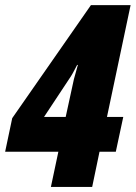

<svg xmlns="http://www.w3.org/2000/svg" viewBox="-28 -734 533 754"><path d="M171.9 0 201.2 -138.2H-7.8L20 -270L329.1 -713.9H484.9L392.1 -274.9H456.1L426.8 -138.2H362.8L334 0ZM145 -274.9H230L262.2 -422.9Q264.6 -433.6 269.8 -450.2Q274.9 -466.8 277.8 -479H274.9Q262.7 -456.1 258.3 -447.5Q253.9 -439 251 -435.1Z"/></svg>

Font: Open Sans Condensed ExtraBold
Style: Italic
Weight: 800
Width: 3
Italic angle: -12°
Designer: Monotype Design Team
Foundry: Monotype Imaging Inc.
Version: Version 3.003; ttfautohint (v1.8.4)